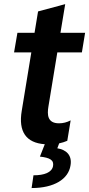

<svg xmlns="http://www.w3.org/2000/svg" viewBox="-20 -708 442 952"><path d="M264.2 -448.2H386L402 -545.5H279.8L303.3 -687.5L168.7 -651.3L151.3 -545.5H66.4L49.7 -448.2H135.3L87.7 -158C70.7 -56.1 108.7 0.7 202.1 7.1L177.9 68.5C227.6 73.9 248.6 85.9 242.9 116.1C236.5 147 200.3 161.2 146 161.2L136.7 224.4C248.9 224.4 318.9 180 329.5 112.9C338.8 61.4 307.9 34.1 264.2 27.3L273.4 2.8C287.6 -0.4 301.5 -4.3 313.6 -9.9L330.3 -111.2C312.1 -101.6 293 -96.6 272.7 -96.6C214.5 -96.6 213.4 -139.9 220.2 -180.4Z"/></svg>

Font: TID UI Semi Bold
Style: Italic
Weight: 600
Italic angle: -9.39999°
Designer: The TID Project Authors
Foundry: Bakken & Bæck
Version: Version 1.001;hotconv 1.0.109;makeotfexe 2.5.65596